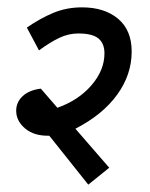

<svg xmlns="http://www.w3.org/2000/svg" viewBox="-20 -486 408 522"><path d="M185 -136 277 -30 220 16 114 -117Q73 -116 48.5 -136.5Q24 -157 24 -185Q24 -208 41.5 -224.5Q59 -241 91 -245L136 -193Q193 -213 228.5 -254Q264 -295 264 -341Q264 -368 247.5 -381.5Q231 -395 193 -395Q166 -395 141 -383Q116 -371 86 -349L53 -411Q89 -436 125 -451Q161 -466 203 -466Q264 -466 301 -435Q338 -404 338 -346Q338 -283 298.5 -228.5Q259 -174 185 -136Z"/></svg>

Font: Cambay Devanagari
Style: Bold Italic
Weight: 700
Designer: Pooja Saxena
Foundry: Pooja Saxena
Version: Version 1.005;PS 001.005;hotconv 1.0.70;makeotf.lib2.5.58329